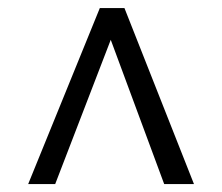

<svg xmlns="http://www.w3.org/2000/svg" viewBox="-20 -508 554 479"><path d="M117.7 -48.8H50.3L229 -487.8H290.5L463.9 -48.8H389.6L256.3 -408.7Z"/></svg>

Font: Pontano Sans
Style: Regular
Weight: 400
Foundry: vernon adams
Version: 1.0